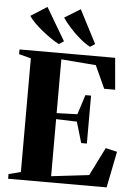

<svg xmlns="http://www.w3.org/2000/svg" viewBox="-64 -1051 772 1099"><g transform="rotate(5 322.0 -501.5)"><path d="M94.5 -45V-698L25.5 -716V-743H575L591 -561H528L468.5 -691.5L269 -707.5V-398.5L388 -402.5L424 -515.5H456.5V-240H424L388.5 -360L269 -364V-36L485.5 -61.5L566.5 -223.5L632.5 -208L591 0H25V-27ZM246.5 -793.5Q226.5 -803.5 201.2 -820.8Q176 -838 150.5 -858.5Q125 -879 103.8 -900Q82.5 -921 70.5 -940L164 -999.5L275 -811.5L247.5 -793.5ZM425.5 -793.5Q396 -809.5 364.8 -836Q333.5 -862.5 307 -892.5Q280.5 -922.5 264 -947L355 -1003L454 -811.5L426.5 -793.5Z"/></g></svg>

Font: Merriweather 120pt ExtraBold
Style: Regular
Weight: 800
Version: Version 2.100